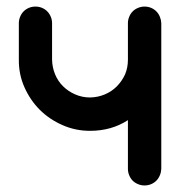

<svg xmlns="http://www.w3.org/2000/svg" viewBox="-20 -567 548 587"><path d="M37.6 -496.1Q37.6 -506.3 41.5 -515.6Q45.4 -525.4 52.2 -532.2Q59.1 -539.1 68.4 -543Q77.6 -546.9 88.4 -546.9Q99.1 -546.9 108.4 -543Q117.7 -539.1 124.5 -532.2Q131.3 -525.4 135.3 -515.6Q139.2 -506.3 139.2 -496.1V-384.8Q139.6 -361.3 148.4 -339.8Q157.2 -318.4 172.9 -303.2Q188.5 -287.6 210 -278.3Q231.4 -269 255.4 -269Q279.3 -269.5 300.3 -278.3Q321.3 -287.1 336.9 -302.7Q352.5 -318.4 362.3 -339.4Q371.1 -360.4 371.1 -384.3V-496.1Q371.1 -506.3 375 -515.6Q378.9 -525.4 385.7 -532.2Q392.6 -539.1 402.3 -543Q411.6 -546.9 421.9 -546.9Q432.6 -546.9 441.9 -543Q451.2 -539.1 458 -532.2Q464.8 -525.4 468.8 -515.6Q472.7 -506.3 473.1 -496.1V-50.8Q472.7 -40.5 468.8 -31.2Q464.8 -21.5 458 -14.6Q451.2 -7.8 441.9 -3.9Q432.6 0 421.9 0Q411.6 0 402.3 -3.9Q392.6 -7.8 385.7 -14.6Q378.9 -21.5 375 -31.2Q371.1 -40.5 371.1 -50.8V-199.7Q320.8 -167 255.4 -167Q210.4 -167 170.9 -184.6Q130.9 -202.1 101.6 -231.4Q72.3 -260.7 54.7 -300.3Q37.1 -339.8 37.6 -384.8Z"/></svg>

Font: Comfortaa
Style: Bold
Weight: 700
Designer: Johan Aakerlund
Foundry: Johan Aakerlund
Version: Version 2.001; ttfautohint (v1.4.1)